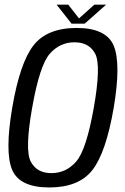

<svg xmlns="http://www.w3.org/2000/svg" viewBox="-20 -800 536 824"><path d="M191.5 4.5Q64.5 4.5 32.2 -71Q0 -146.5 32.5 -337.5Q65 -529 123.2 -604.5Q181.5 -680 308.8 -680Q436 -680 468 -603.8Q500 -527.5 468 -337.5Q435 -145.5 376.8 -70.5Q318.5 4.5 191.5 4.5ZM200.5 -57Q264 -57 307.2 -107Q350.5 -157 382.5 -337.5Q414.5 -519 388.8 -568.8Q363 -618.5 299.5 -618.5Q236.5 -618.5 193.2 -568.8Q150 -519 118 -337.5Q86 -157 111.8 -107Q137.5 -57 200.5 -57ZM287 -698.5 223 -780H273L319 -721L385 -780H435.5L343.5 -698.5Z"/></svg>

Font: Anybody
Style: Italic
Weight: 400
Italic angle: -10°
Designer: Tyler Finck
Foundry: Etcetera Type Company
Version: Version 1.010; ttfautohint (v1.8.3) -l 8 -r 50 -G 200 -x 14 